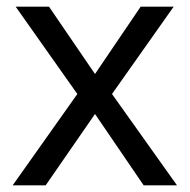

<svg xmlns="http://www.w3.org/2000/svg" viewBox="-20 -556 569 576"><path d="M212 -274 27 -536H127L265 -334L402 -536H501L316 -274L511 0H411L265 -214L117 0H18Z"/></svg>

Font: Noto Sans Old Hungarian
Style: Regular
Weight: 400
Designer: Monotype Design Team
Foundry: Monotype Imaging Inc.
Version: Version 2.005; ttfautohint (v1.8.4.7-5d5b)